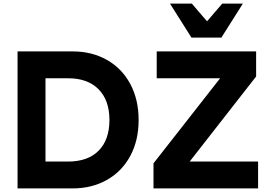

<svg xmlns="http://www.w3.org/2000/svg" viewBox="-20 -1052 1508 1072"><path d="M78 -765H385Q493 -765 577 -717.5Q661 -670 707.5 -583Q754 -496 754 -382Q754 -268 707.5 -181.5Q661 -95 577 -47.5Q493 0 385 0H78ZM360 -150Q471 -150 531 -211Q591 -272 591 -382Q591 -492 530.5 -553.5Q470 -615 360 -615H234V-150ZM837 -140 1209 -615H855V-765H1410V-625L1039 -150H1421V0H837ZM929 -1032H1051L1136 -933L1221 -1032H1336L1216 -842H1049Z"/></svg>

Font: Application
Style: Bold
Weight: 700
Designer: Wei Huang
Foundry: Wei Huang
Version: Version 0.012